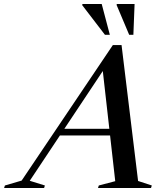

<svg xmlns="http://www.w3.org/2000/svg" viewBox="-100 -938 828 958"><path d="M182 -262 193.5 -295.5H525.5L515 -262ZM589 -35 657.5 -12.5 653.5 0H389L393 -12.5L475 -34L410.5 -605L427.5 -605.5L48.5 -36L124 -12.5L120 0H-79.5L-75.5 -12.5L8 -37L463 -713H506.5ZM448 -764.5H423.5L310 -912.5L311.5 -918H407.5ZM565.5 -764.5H544.5L482 -912.5L482.5 -918H571.5Z"/></svg>

Font: Newsreader 60pt Medium
Style: Italic
Weight: 500
Italic angle: -17°
Designer: Hugues Gentile
Foundry: Production Type
Version: Version 1.003